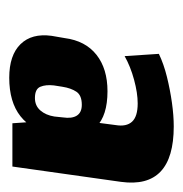

<svg xmlns="http://www.w3.org/2000/svg" viewBox="-10 -748 405 426"><g transform="rotate(90 193.0 -535.5)"><path d="M245 -490 258 -589Q262 -613 250.5 -625.5Q239 -638 210 -638Q187 -638 157.5 -630Q128 -622 105 -609L100 -685Q123 -696 151.5 -703Q180 -710 208.5 -714Q237 -718 261 -718Q400 -718 384 -601L350 -360H254ZM153 -353Q103 -353 78.5 -378Q54 -403 60 -447L65 -476Q71 -522 102 -546.5Q133 -571 183 -571Q237 -571 262 -546Q287 -521 281 -477L277 -448Q270 -403 238.5 -378Q207 -353 153 -353ZM198 -410Q215 -410 225.5 -422Q236 -434 239 -453L241 -472Q244 -492 237 -503Q230 -514 213 -514Q192 -514 184 -502Q176 -490 173 -471L170 -452Q168 -434 173 -422Q178 -410 198 -410Z"/></g></svg>

Font: Pathway Extreme Condensed ExtraBold
Style: Italic
Weight: 800
Width: 3
Italic angle: -8°
Version: Version 1.001;gftools[0.9.26]